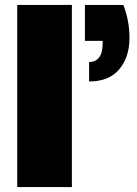

<svg xmlns="http://www.w3.org/2000/svg" viewBox="-20 -760 556 780"><path d="M272 -740V0H50V-740ZM506 -606Q506 -528 464.5 -478.5Q423 -429 342 -429V-508Q368 -508 382.5 -526.5Q397 -545 397 -582V-594H325V-740H481Q506 -676 506 -606Z"/></svg>

Font: Poppins Black A&M
Style: Regular
Weight: 900
Designer: Ninad Kale (Devanagari), Jonny Pinhorn (Latin)
Foundry: Indian Type Foundry
Version: 4.004